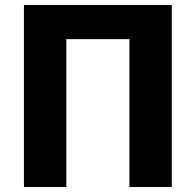

<svg xmlns="http://www.w3.org/2000/svg" viewBox="-20 -750 785 770"><path d="M76 -730H669V0H499V-593H246V0H76Z"/></svg>

Font: Mplus 1p ExtraBold
Style: Regular
Weight: 800
Version: Version 1.061